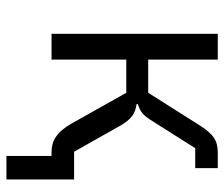

<svg xmlns="http://www.w3.org/2000/svg" viewBox="-70 -486 696 596"><g transform="rotate(90 278.0 -188.0)"><path d="M464 0V140H537V-70H451L372 -210C350 -250 331 -260 303 -264V-268C329 -276 338 -284 359 -318L440 -446H502V-516H455C419 -516 398 -506 368 -458L268 -300H165V-516H85V0H165V-232H268L363 -63C390 -15 418 0 452 0Z"/></g></svg>

Font: Braiins Sans
Style: Regular
Weight: 400
Designer: Mike Abbink, Paul van der Laan, Pieter van Rosmalen, Jiri Chlebus, Lubos Buracinsky
Foundry: Bold Monday, Sudetype
Version: Version 1.000;hotconv 1.0.109;makeotfexe 2.5.65596